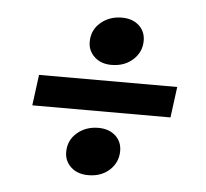

<svg xmlns="http://www.w3.org/2000/svg" viewBox="-38 -482 506 472"><g transform="rotate(5 215.0 -245.5)"><path d="M44 -208 54 -284H395L385 -208ZM196 -49Q169 -49 153 -64Q137 -79 137 -101Q137 -130 158.5 -148.5Q180 -167 211 -167Q237 -167 253 -152.5Q269 -138 269 -115Q269 -87 248.5 -68Q228 -49 196 -49ZM229 -324Q203 -324 187 -339Q171 -354 171 -376Q171 -405 192.5 -423.5Q214 -442 245 -442Q271 -442 287 -427.5Q303 -413 303 -390Q303 -362 282 -343Q261 -324 229 -324Z"/></g></svg>

Font: Rasa
Style: Italic
Weight: 400
Italic angle: -7.10001°
Designer: Anna Giedrys (Yrsa+Rasa design), David Brezina (Yrsa art-direction, Rasa art-direction, design)
Foundry: Rosetta Type Foundry
Version: Version 2.004